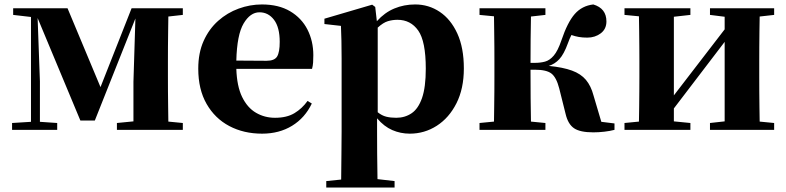

<svg xmlns="http://www.w3.org/2000/svg" viewBox="-20 -583 3530 862"><path d="M800.8 -516.1 735.8 -508.8Q735.4 -480 734.9 -443.8Q734.4 -407.7 734.1 -371.8Q733.9 -335.9 733.9 -308.1V-237.8Q733.9 -210 734.1 -174.1Q734.4 -138.2 734.9 -102.1Q735.4 -65.9 735.8 -37.1L800.8 -30.8V0H504.9V-30.8L579.1 -38.1V-215.8L587.9 -500L405.8 -42H340.8L148.9 -502L159.2 -217.8V-36.1L236.8 -30.8V0H34.2V-30.8L119.1 -36.1V-506.8L39.1 -516.1V-545.9H283.2L431.2 -191.9L570.8 -545.9H800.8Z M1041 -311 1176.8 -310.1Q1212.4 -310.1 1224.1 -329.3Q1235.8 -348.6 1235.8 -395Q1235.8 -460.4 1210.2 -494.1Q1184.6 -527.8 1145 -527.8Q1103.5 -527.8 1073.7 -477.5Q1043.9 -427.2 1041 -311ZM1360.8 -129.9 1379.9 -118.2Q1349.1 -53.7 1291.3 -18.3Q1233.4 17.1 1156.7 17.1Q1074.2 17.1 1009.5 -17.1Q944.8 -51.3 907.5 -116.5Q870.1 -181.6 870.1 -274.9Q870.1 -345.7 894.3 -399.4Q918.5 -453.1 959.5 -489.5Q1000.5 -525.9 1051.5 -544.4Q1102.5 -563 1155.8 -563Q1231 -563 1282.5 -532.5Q1334 -502 1360.4 -450.2Q1386.7 -398.4 1386.7 -335Q1386.7 -316.4 1385.7 -302.2Q1384.8 -288.1 1380.9 -273.9H1041Q1043.5 -195.8 1067.1 -147.5Q1090.8 -99.1 1129.4 -76.7Q1168 -54.2 1214.8 -54.2Q1267.6 -54.2 1302 -75Q1336.4 -95.7 1360.8 -129.9Z M1675.8 -459V-79.1Q1694.3 -64 1714.1 -59.1Q1733.9 -54.2 1758.8 -54.2Q1797.9 -54.2 1827.9 -74.5Q1857.9 -94.7 1874.8 -143.1Q1891.6 -191.4 1891.6 -274.9Q1891.6 -397.5 1857.7 -445.8Q1823.7 -494.1 1764.6 -494.1Q1742.2 -494.1 1721.2 -487.8Q1700.2 -481.4 1675.8 -459ZM1664.6 -551.8 1671.9 -487.8Q1707 -526.9 1750.5 -544.9Q1793.9 -563 1843.8 -563Q1904.8 -563 1954.3 -529.8Q2003.9 -496.6 2033.2 -432.6Q2062.5 -368.7 2062.5 -275.9Q2062.5 -185.1 2029.3 -119.4Q1996.1 -53.7 1940.9 -18.3Q1885.7 17.1 1819.8 17.1Q1778.3 17.1 1741.2 1Q1704.1 -15.1 1672.9 -51.8V6.8Q1672.9 51.8 1673.3 107.2Q1673.8 162.6 1674.8 221.2L1751.5 230V258.8H1444.8V230L1511.7 223.1Q1512.2 163.6 1512.9 108.2Q1513.7 52.7 1513.7 6.8V-319.8Q1513.7 -368.7 1512.9 -399.9Q1512.2 -431.2 1510.7 -466.8L1436.5 -475.1V-499L1650.9 -562Z M2679.7 -36.1 2738.8 -28.8V0Q2718.3 5.4 2692.9 8.3Q2667.5 11.2 2643.6 11.2Q2584.5 11.2 2557.4 -7.1Q2530.3 -25.4 2519.5 -70.8L2490.7 -186Q2478 -235.4 2455.8 -252.7Q2433.6 -270 2381.8 -270H2361.8Q2361.8 -206.1 2362.3 -143.3Q2362.8 -80.6 2363.8 -37.1L2428.7 -30.8V0H2132.8V-30.8L2197.8 -37.1Q2198.2 -65.9 2198.7 -102.1Q2199.2 -138.2 2199.5 -174.1Q2199.7 -210 2199.7 -237.8V-308.1Q2199.7 -335.9 2199.5 -371.8Q2199.2 -407.7 2198.7 -444.1Q2198.2 -480.5 2197.8 -509.8L2132.8 -516.1V-545.9H2428.7V-516.1L2363.8 -508.8Q2362.8 -466.3 2362.3 -408.4Q2361.8 -350.6 2361.8 -300.8H2381.8Q2406.2 -300.8 2427 -306.4Q2447.8 -312 2466.1 -333.3Q2484.4 -354.5 2500.5 -401.9Q2527.8 -482.9 2560.3 -520Q2592.8 -557.1 2643.6 -563Q2702.6 -545.4 2702.6 -486.8Q2702.6 -452.6 2677 -433.3Q2651.4 -414.1 2616.7 -414.1Q2595.7 -414.1 2578.9 -417Q2562 -419.9 2545.4 -425.8Q2537.6 -411.1 2529.8 -389.2Q2511.7 -339.4 2491.2 -317.4Q2470.7 -295.4 2443.8 -287.1Q2507.8 -280.8 2547.9 -266.1Q2587.9 -251.5 2610.6 -224.4Q2633.3 -197.3 2644.5 -154.8Z M3455.6 -516.1 3390.6 -508.8Q3390.1 -480 3389.6 -443.8Q3389.2 -407.7 3388.9 -371.8Q3388.7 -335.9 3388.7 -308.1V-237.8Q3388.7 -210 3388.9 -174.1Q3389.2 -138.2 3389.6 -102.1Q3390.1 -65.9 3390.6 -37.1L3455.6 -30.8V0H3167.5V-30.8L3233.4 -38.1V-395L3005.4 -96.2V-38.1L3079.6 -30.8V0H2783.7V-30.8L2848.6 -37.1Q2849.1 -65.9 2849.6 -102.1Q2850.1 -138.2 2850.3 -174.1Q2850.6 -210 2850.6 -237.8V-308.1Q2850.6 -335.9 2850.3 -371.8Q2850.1 -407.7 2849.6 -444.1Q2849.1 -480.5 2848.6 -509.8L2783.7 -516.1V-545.9H3079.6V-516.1L3005.4 -507.8V-154.8L3233.4 -451.2V-507.8L3167.5 -516.1V-545.9H3455.6Z"/></svg>

Font: Source Han Serif JP Heavy
Style: Regular
Weight: 900
Designer: Ryoko NISHIZUKA  (kana & ideographs); Frank Grießhammer (Latin, Greek & Cyrillic); Wenlong ZHANG  (bopomofo); Sandoll Co
Foundry: Adobe Systems Incorporated
Version: Version 1.001;PS 1.001;hotconv 16.6.54;makeotf.lib2.5.65590